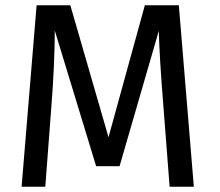

<svg xmlns="http://www.w3.org/2000/svg" viewBox="-20 -709 836 729"><path d="M659 -689H530L392 -188L247 -689H119L62 0H152L175 -304C183 -405 188 -512 188 -593L345 -78H434L583 -592C584 -535 591 -419 600 -311L624 0H716Z"/></svg>

Font: FSans
Style: Regular
Weight: 400
Designer: Carrois Corporate & Edenspiekermann AG
Foundry: Carrois Corporate GbR & Edenspiekermann AG
Version: Version 4.106;PS 004.106;hotconv 1.0.70;makeotf.lib2.5.58329